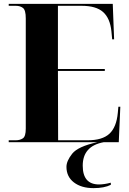

<svg xmlns="http://www.w3.org/2000/svg" viewBox="-20 -734 668 991"><path d="M25 0H593L601 -183H591L588 -151Q581 -77 544.5 -43.5Q508 -10 433 -10H280L279 -368H521V-378H279V-704H402Q476 -704 512 -672Q548 -640 555 -573L559 -531H569L562 -714H25V-704H62Q84 -704 98.5 -693Q113 -682 113 -639V-70Q113 -30 98 -20Q83 -10 62 -10H25ZM463 237Q518 237 552 220V209Q518 218 491 218Q407 218 407 121Q407 20 515 0H482Q382 22 352.5 59.5Q323 97 323 127Q323 178 361.5 207.5Q400 237 463 237Z"/></svg>

Font: Noto Serif Display SemiCondensed Extra
Style: Regular
Weight: 800
Width: 4
Designer: Monotype Design Team
Foundry: Monotype Imaging Inc.
Version: Version 1.900